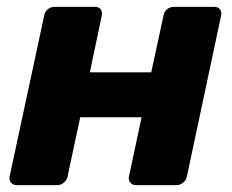

<svg xmlns="http://www.w3.org/2000/svg" viewBox="-20 -540 678 560"><path d="M29 0Q18 0 12 -7.5Q6 -15 8 -25L109 -495Q111 -506 119.5 -513Q128 -520 139 -520H257Q268 -520 273.5 -513Q279 -506 277 -495L242 -329H421L457 -495Q459 -506 467.5 -513Q476 -520 487 -520H605Q616 -520 621.5 -513Q627 -506 625 -495L525 -25Q523 -15 514.5 -7.5Q506 0 495 0H377Q366 0 360 -7.5Q354 -15 356 -25L393 -198H214L177 -25Q175 -15 166.5 -7.5Q158 0 147 0Z"/></svg>

Font: Rubik
Style: Bold Italic
Weight: 700
Italic angle: -12°
Designer: Hubert and Fischer
Foundry: Hubert and Fischer
Version: Version 2.300;gftools[0.9.30]